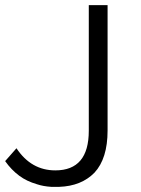

<svg xmlns="http://www.w3.org/2000/svg" viewBox="-25 -720 546 746"><path d="M393 -700V-213Q393 -104 342 -49Q291 3 205 6H174Q143 4 119 -4Q78 -16 50 -37Q19 -60 -5 -94L39 -144Q96 -58 190 -58Q320 -58 320 -212V-700Z"/></svg>

Font: APTA Sans Regular
Style: Regular
Weight: 400
Version: Version 7.200